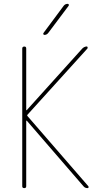

<svg xmlns="http://www.w3.org/2000/svg" viewBox="-20 -970 540 990"><path d="M209 -790Q205.1 -790 203.6 -793.5Q202.1 -796.9 204.1 -799.8L308.6 -940.4Q316.4 -950.2 329.1 -950.2Q333 -950.2 334.5 -946.8Q335.9 -943.4 334 -940.4L228.5 -799.8Q220.7 -790 209 -790ZM94.7 -9.8V-719.7Q94.7 -729.5 105 -730Q115.2 -730.5 115.2 -719.7V-402.3Q115.2 -401.4 116.2 -401.4L118.2 -402.3L404.3 -719.7Q414.1 -729.5 426.8 -730.5Q430.7 -730.5 431.6 -726.6Q432.6 -722.7 430.7 -719.7L122.1 -378.9Q118.2 -375 122.1 -371.1L435.5 -9.8Q437.5 -6.8 436.5 -3.4Q435.5 0 431.6 0Q418 0 410.2 -9.8L118.2 -347.7H116.2Q115.2 -347.7 115.2 -346.7V-9.8Q115.2 0 105 0Q94.7 0 94.7 -9.8Z"/></svg>

Font: Rounded-X Mgen+ 2m thin
Style: Regular
Weight: 100
Designer: [Source Han Sans]
Ryoko NISHIZUKA  (kana & ideographs); Paul D. Hunt (Latin, Greek & Cyrillic); Wenlong ZHANG  (bopomofo
Version: Version 1.059.20150602